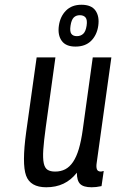

<svg xmlns="http://www.w3.org/2000/svg" viewBox="-20 -782 491 812"><path d="M305.1 -51.7Q305 -18.1 318.9 -4.1Q332.9 10 367.7 10Q376.9 10 386.9 8.9Q397 7.7 409.4 5.1L418.7 -58.9Q409.9 -56.4 407.3 -56.4Q392.9 -56.4 389.6 -66.6Q386.3 -76.7 388.9 -93.1L451 -539.3H372.3L330 -233.7Q323.4 -185.9 313.4 -152.1Q303.3 -118.4 289 -97.2Q274.7 -76 256 -66.2Q237.3 -56.4 213.1 -56.4Q193.1 -56.4 181.2 -63.9Q169.3 -71.4 165 -92.1Q160.7 -112.9 163.1 -149.4Q165.6 -186 173.6 -244.1L214.4 -539.3H135L90.7 -223.3Q72.3 -89.1 90.2 -39.6Q108.1 10 175.7 10Q216.4 10 248.5 -5.2Q280.6 -20.4 305.1 -51.7ZM299.1 -585Q341.1 -585 365.6 -609.5Q390 -634 395.6 -673.3Q401.1 -712.6 383.9 -737.2Q366.6 -761.9 324.3 -761.9Q283.7 -761.9 259.1 -737.2Q234.6 -712.6 229 -673.3Q223.4 -634 240.9 -609.5Q258.3 -585 299.1 -585ZM305 -629.1Q288.9 -629.1 281.7 -639Q274.6 -648.9 278.3 -673.4Q282 -698 291.8 -707.9Q301.6 -717.7 317.7 -717.7Q333.9 -717.7 341.9 -707.9Q350 -698 346.3 -673.4Q342.6 -648.9 331.9 -639Q321.1 -629.1 305 -629.1Z"/></svg>

Font: Secuela ExtLt
Style: Italic
Weight: 200
Italic angle: -8°
Designer: Fernando Haro
Foundry: deFharo
Version: Version 1.704